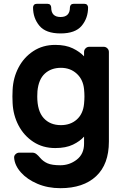

<svg xmlns="http://www.w3.org/2000/svg" viewBox="-20 -765 659 1005"><path d="M45 0ZM420 -50Q399 -26 362 -8Q325 10 269 10Q204 10 154.5 -22.5Q105 -55 77 -108.5Q49 -162 46 -225L45 -260L46 -295Q49 -358 77 -411.5Q105 -465 154.5 -497.5Q204 -530 269 -530Q324 -530 361 -512Q398 -494 420 -470V-493Q420 -504 428 -512Q436 -520 447 -520H523Q534 -520 542 -512Q550 -504 550 -493V-24Q550 95 483 157.5Q416 220 296 220Q230 220 176 197Q122 174 89.5 137.5Q57 101 54 61Q53 50 61.5 42Q70 34 81 34H149Q161 34 170.5 41.5Q180 49 190 61Q206 80 229 90Q252 100 296 100Q344 100 382 70.5Q420 41 420 -13ZM299 -110Q349 -110 382 -139.5Q415 -169 420 -222Q422 -242 422 -260Q422 -278 420 -298Q415 -349 381.5 -379.5Q348 -410 299 -410Q248 -410 215 -380Q182 -350 176 -288Q175 -278 175 -260Q175 -184 208.5 -147Q242 -110 299 -110ZM172 -745H229Q238 -745 243 -739.5Q248 -734 248 -726Q248 -676 297 -676Q346 -676 346 -726Q346 -734 351 -739.5Q356 -745 365 -745H422Q431 -745 436 -739.5Q441 -734 441 -726Q441 -670 407.5 -630Q374 -590 297 -590Q220 -590 186.5 -630Q153 -670 153 -726Q153 -734 158 -739.5Q163 -745 172 -745Z"/></svg>

Font: Hezaedrus Medium
Style: Regular
Weight: 500
Designer: Hubert & Fischer
Foundry: Hubert & Fischer
Version: Version 1.10;September 3, 2019;FontCreator 11.5.0.2425 64-bi